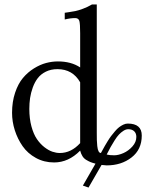

<svg xmlns="http://www.w3.org/2000/svg" viewBox="-20 -718 677 863"><path d="M238.3 -407.2Q209 -407.2 186.3 -396Q163.6 -384.8 149.9 -366.9Q136.2 -349.1 127.4 -325Q118.7 -300.8 115.2 -277.3Q111.8 -253.9 111.8 -228.5Q111.8 -185.1 121.3 -149.9Q130.9 -114.7 145.8 -93Q160.6 -71.3 179.4 -56.6Q198.2 -42 215.6 -36.1Q232.9 -30.3 249 -30.3Q299.8 -30.3 340.3 -74.7V-348.1Q306.6 -407.2 238.3 -407.2ZM493.2 -20Q512.2 -20 534.9 -30Q557.6 -40 575.2 -59.8Q592.8 -79.6 592.8 -102.5Q592.8 -118.7 583.3 -127.9Q573.7 -137.2 556.6 -137.2Q545.9 -137.2 534.9 -130.1Q523.9 -123 514.9 -113.5Q505.9 -104 495.1 -86.9Q484.4 -69.8 477.1 -56.9Q469.7 -43.9 459.5 -23.4Q472.2 -20 493.2 -20ZM617.2 -108.9Q617.2 -45.9 571.3 -10.3Q525.4 25.4 459.5 25.4Q452.1 25.4 436.5 23.4L377.9 125L352.5 116.2Q406.2 22 409.2 17.6Q394.5 13.7 386.2 10.3Q377.9 6.8 367.4 0.5Q356.9 -5.9 350.6 -16.1Q344.2 -26.4 340.3 -41Q288.1 12.2 223.1 12.2Q178.2 12.2 141.4 -8.1Q104.5 -28.3 81.8 -60.8Q59.1 -93.3 46.6 -132.3Q34.2 -171.4 34.2 -210.9Q34.2 -260.7 47.9 -301.3Q61.5 -341.8 83 -367.4Q104.5 -393.1 132.3 -410.4Q160.2 -427.7 187 -434.8Q213.9 -441.9 240.2 -441.9Q299.8 -441.9 340.3 -415V-569.3Q340.3 -610.8 336.7 -623.8Q333 -636.7 317.9 -636.7Q296.4 -636.7 271 -630.4V-660.6Q273.9 -661.1 289.6 -663.3Q305.2 -665.5 318.6 -668.2Q332 -670.9 353 -678.7Q374 -686.5 393.1 -697.8H415V-120.6Q415 -100.1 415.3 -88.9Q415.5 -77.6 417.2 -61.5Q418.9 -45.4 423.1 -37.8Q427.2 -30.3 433.6 -30.3Q434.6 -31.7 440.9 -43.5Q447.3 -55.2 451.4 -62.5Q455.6 -69.8 464.1 -83.7Q472.7 -97.7 479.7 -106.9Q486.8 -116.2 496.6 -127.7Q506.3 -139.2 515.1 -146Q523.9 -152.8 534.2 -157.7Q544.4 -162.6 554.2 -162.6Q617.2 -162.6 617.2 -108.9Z"/></svg>

Font: Libertinage
Style: l
Weight: 400
Designer: OSP
Foundry: OSP
Version: Version 1.0; 2008; OFL relea